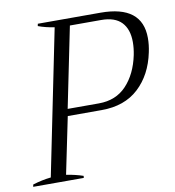

<svg xmlns="http://www.w3.org/2000/svg" viewBox="-79 -771 768 841"><g transform="rotate(-10 304.5 -350.0)"><path d="M3 -10Q45 -23 84 -27L215 -672Q175 -678 143 -690L145 -700H424Q609 -700 609 -555Q609 -524 602 -492Q582 -395 519.5 -337Q457 -279 355 -279H204L152 -27Q195 -20 227 -9L226 0H1ZM348 -310Q424 -310 471 -360Q518 -410 535 -492Q541 -522 541 -549Q541 -606 511.5 -637Q482 -668 421 -668H282L209 -310Z"/></g></svg>

Font: Trirong Light
Style: Italic
Weight: 300
Italic angle: -12°
Designer: Katatrad Team
Foundry: CadsonDemak
Version: Version 1.001